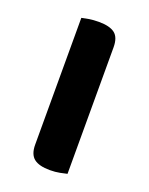

<svg xmlns="http://www.w3.org/2000/svg" viewBox="-101 -536 464 599"><g transform="rotate(20 131.0 -236.5)"><path d="M194 -1Q186 1 171 4Q156 7 138 7Q102 7 85 -6.5Q68 -20 68 -52V-473Q76 -475 91 -477.5Q106 -480 124 -480Q160 -480 177 -467Q194 -454 194 -421V-1Z"/></g></svg>

Font: Baloo Paaji 2 SemiBold
Style: Regular
Weight: 600
Designer: Shuchita Grover, Noopur Datye and Ek Type
Foundry: Ek Type
Version: Version 1.640;hotconv 1.0.111;makeotfexe 2.5.65597; ttfautoh